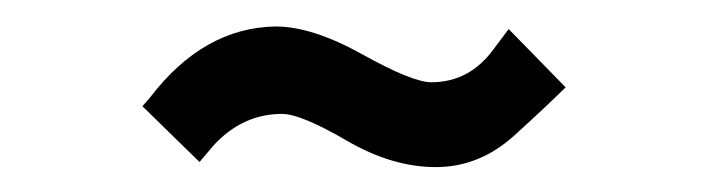

<svg xmlns="http://www.w3.org/2000/svg" viewBox="-20 -371 541 148"><path d="M144.5 -258.8 133.8 -246.1 89.8 -289.1 95.7 -295.9Q136.7 -349.6 192.4 -350.6Q220.7 -350.6 259.3 -329.1Q297.9 -307.6 312.5 -307.6Q341.8 -307.6 360.4 -333L372.1 -348.6L416 -303.7Q403.3 -291 376.5 -266.6Q349.6 -242.2 315.9 -242.2Q282.2 -242.2 247.1 -262.7Q211.9 -283.2 197.3 -283.2Q167 -283.2 144.5 -258.8Z"/></svg>

Font: BF_TEXT
Style: Regular
Weight: 400
Foundry: EA DICE
Version: Version 1.404